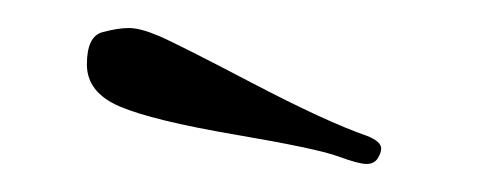

<svg xmlns="http://www.w3.org/2000/svg" viewBox="-20 -580 344 137"><path d="M252 -474Q252 -471 249.5 -467Q247 -463 241.5 -463Q236 -463 221 -468.5Q206 -474 147.5 -484Q89 -494 65.5 -504Q42 -514 42 -534Q42 -554 53 -557Q64 -560 72 -560Q80 -560 93 -554.5Q106 -549 159.5 -521Q213 -493 242 -483Q252 -479 252 -474Z"/></svg>

Font: Ruge Boogie
Style: Regular
Weight: 400
Version: Version 1.003